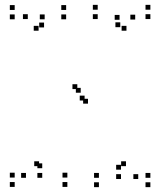

<svg xmlns="http://www.w3.org/2000/svg" viewBox="-20 -761 660 791"><path d="M599.5 10V-10H579.5V10ZM599.5 -28.5V-48.5H579.5V-28.5ZM499 -76.5V-96.5H479V-76.5ZM549.5 -23.5V-43.5H529.5V-23.5ZM164 -681.5V-701.5H144V-681.5ZM161.5 -648V-668H141.5V-648ZM252.5 -681.5V-701.5H232.5V-681.5ZM252.5 -720V-740H232.5V-720ZM40.5 -720V-740H20.5V-720ZM40.5 -681.5V-701.5H20.5V-681.5ZM139 -634.5V-654.5H119V-634.5ZM94.5 -682.5V-702.5H74.5V-682.5ZM478.5 -23.5V-43.5H458.5V-23.5ZM478.5 -62V-82H458.5V-62ZM387.5 -28.5V-48.5H367.5V-28.5ZM387.5 10V-10H367.5V10ZM257.5 9V-11H237.5V9ZM257.5 -29.5V-49.5H237.5V-29.5ZM154 -68V-88H134V-68ZM154 -28.5V-48.5H134V-28.5ZM328.5 -347V-367H308.5V-347ZM298.5 -394V-414H278.5V-394ZM87 -28.5V-48.5H67V-28.5ZM141 -76.5V-96.5H121V-76.5ZM40.5 -29.5V-49.5H20.5V-29.5ZM40.5 9V-11H20.5V9ZM537 -680.5V-700.5H517V-680.5ZM501 -634.5V-654.5H481V-634.5ZM599.5 -682.5V-702.5H579.5V-682.5ZM599.5 -721V-741H579.5V-721ZM382.5 -721V-741H362.5V-721ZM382.5 -682.5V-702.5H362.5V-682.5ZM475.5 -649V-669H455.5V-649ZM472.5 -679.5V-699.5H452.5V-679.5ZM312.5 -379V-399H292.5V-379ZM342.5 -334V-354H322.5V-334Z"/></svg>

Font: Monaspace Xenon Dots Var
Style: Regular
Weight: 400
Designer: Riley Cran and the Lettermatic Team
Version: Version 1.100 (Monaspace Xenon Dots)